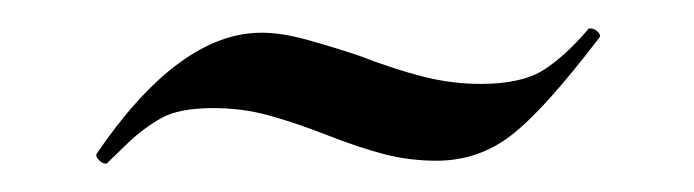

<svg xmlns="http://www.w3.org/2000/svg" viewBox="-20 -304 488 135"><path d="M394 -284H395Q398 -284 400.5 -281.5Q403 -279 401 -277Q362 -226 339 -208.5Q316 -191 287 -191Q268 -191 250.5 -195.5Q233 -200 210 -209Q187 -218 168.5 -223Q150 -228 130 -228Q106 -228 93.5 -221Q81 -214 70 -203.5Q59 -193 55 -189H54Q52 -189 49.5 -191.5Q47 -194 48 -196Q106 -281 164 -281Q178 -281 196 -276Q214 -271 232 -265Q258 -255 278 -250Q298 -245 318 -245Q347 -245 362.5 -255Q378 -265 394 -284Z"/></svg>

Font: Cormorant SC Medium
Style: Regular
Weight: 500
Designer: Christian Thalmann (Catharsis Fonts)
Foundry: Catharsis Fonts
Version: Version 4.000